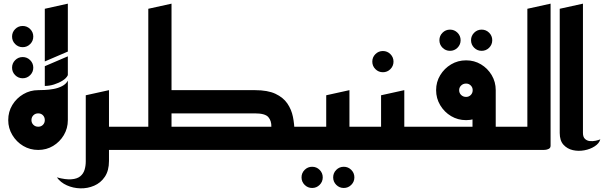

<svg xmlns="http://www.w3.org/2000/svg" viewBox="-20 -820 3303 1050"><path d="M104 -562Q80 -562 63 -579Q46 -596 46 -620Q46 -644 63 -661Q80 -678 104 -678Q128 -678 145 -661Q162 -644 162 -620Q162 -596 145 -579Q128 -562 104 -562ZM104 -392Q80 -392 63 -409Q46 -426 46 -450Q46 -474 63 -491Q80 -508 104 -508Q128 -508 145 -491Q162 -474 162 -450Q162 -426 145 -409Q128 -392 104 -392Z M225 -350V-458L351 -512V-409Q343 -392 322 -379Q301 -366 275.5 -358Q250 -350 225 -350ZM225 -484V-772L351 -800V-538ZM351 -163 189 -327Q202 -327 225 -328Q248 -329 273 -333.5Q298 -338 319.5 -349Q341 -360 351 -379ZM189 0Q144 0 107 -22Q70 -44 47.5 -81.5Q25 -119 25 -163Q25 -209 47.5 -246Q70 -283 107.5 -305Q145 -327 189 -327Q234 -327 270.5 -305Q307 -283 329 -246Q351 -209 351 -163Q351 -118 329 -81Q307 -44 270.5 -22Q234 0 189 0ZM189 -127Q205 -127 215 -137.5Q225 -148 225 -163Q225 -179 215 -189.5Q205 -200 189 -200Q173 -200 162.5 -189.5Q152 -179 152 -163Q152 -148 162.5 -137.5Q173 -127 189 -127Z M550 0V-127H696V0ZM291 150Q339 163 370.5 160.5Q402 158 419 144Q436 130 442.5 108.5Q449 87 449 63V-299L576 -327V60Q576 113 553.5 146.5Q531 180 495 195.5Q459 211 419.5 210Q380 209 345.5 193.5Q311 178 291 150Z M1536 0V-127H1711V0ZM626 0V-127H801V0ZM791 -50V-772L918 -800V-50ZM631 0 707 -127H951V0ZM836 0V-127H1464Q1465 -159 1447.5 -179.5Q1430 -200 1374 -200H836V-327H1374Q1444 -327 1486.5 -307Q1529 -287 1551.5 -254Q1574 -221 1582 -181Q1590 -141 1590.5 -100Q1591 -59 1591 -23Q1591 -11 1581 -6Q1571 -1 1561 -0.5Q1551 0 1551 0Z M1860 208Q1836 208 1819 191Q1802 174 1802 150Q1802 126 1819 109Q1836 92 1860 92Q1884 92 1901 109Q1918 126 1918 150Q1918 174 1901 191Q1884 208 1860 208ZM1687 208Q1663 208 1646 191Q1629 174 1629 150Q1629 126 1646 109Q1663 92 1687 92Q1711 92 1728 109Q1745 126 1745 150Q1745 174 1728 191Q1711 208 1687 208Z M1791 0V-127H2011V0ZM1671 0V-127H1764V-299L1891 -327V-23Q1891 -11 1881 -6Q1871 -1 1861 -0.5Q1851 0 1851 0Z M2074 -425Q2050 -425 2033 -442Q2016 -459 2016 -483Q2016 -507 2033 -524Q2050 -541 2074 -541Q2098 -541 2115 -524Q2132 -507 2132 -483Q2132 -459 2115 -442Q2098 -425 2074 -425Z M2091 0V-127H2311V0ZM1971 0V-127H2064V-299L2191 -327V-23Q2191 -11 2181 -6Q2171 -1 2161 -0.5Q2151 0 2151 0Z M2614 -542Q2590 -542 2573 -559Q2556 -576 2556 -600Q2556 -624 2573 -641Q2590 -658 2614 -658Q2638 -658 2655 -641Q2672 -624 2672 -600Q2672 -576 2655 -559Q2638 -542 2614 -542ZM2441 -542Q2417 -542 2400 -559Q2383 -576 2383 -600Q2383 -624 2400 -641Q2417 -658 2441 -658Q2465 -658 2482 -641Q2499 -624 2499 -600Q2499 -576 2482 -559Q2465 -542 2441 -542Z M2631 0V-127H2811V0ZM2271 0V-127H2564V-255L2691 -327V-23Q2691 -11 2681 -6Q2671 -1 2661 -0.5Q2651 0 2651 0ZM2529 -163Q2484 -163 2447 -185Q2410 -207 2387.5 -244.5Q2365 -282 2365 -327Q2365 -372 2387.5 -409Q2410 -446 2447 -468Q2484 -490 2529 -490Q2574 -490 2610.5 -468Q2647 -446 2669 -409Q2691 -372 2691 -327Q2691 -282 2669 -244.5Q2647 -207 2610.5 -185Q2574 -163 2529 -163ZM2529 -290Q2544 -290 2554.5 -300.5Q2565 -311 2565 -327Q2565 -342 2554.5 -352.5Q2544 -363 2529 -363Q2513 -363 2502 -352.5Q2491 -342 2491 -327Q2491 -311 2502 -300.5Q2513 -290 2529 -290Z M2771 0V-127H2864V-772L2991 -800V-23Q2991 -11 2981 -6Q2971 -1 2961 -0.5Q2951 0 2951 0Z M3263 -58Q3257 -36 3232.5 -20Q3208 -4 3175.5 2Q3143 8 3112.5 1Q3082 -6 3061.5 -28.5Q3041 -51 3041 -93V-772L3168 -800V-93Q3168 -71 3179 -60.5Q3190 -50 3206 -48.5Q3222 -47 3238 -50.5Q3254 -54 3263 -58Z"/></svg>

Font: Reem Kufi Fun SemiBold
Style: Regular
Weight: 600
Designer: Khaled Hosny
Version: Version 1.005